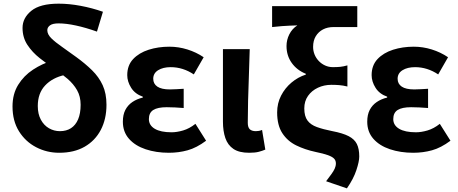

<svg xmlns="http://www.w3.org/2000/svg" viewBox="-20 -832 2537 1063"><path d="M307.8 13.8Q239 13.8 180 -17Q121 -47.7 85.1 -105.1Q49.3 -162.5 49.3 -242.7Q49.3 -311.6 80.6 -362.3Q111.9 -413 162.9 -446.4Q213.8 -479.8 271.5 -496.9L338.6 -417Q269.9 -401.8 229.6 -358.6Q189.2 -315.4 189.2 -244.9Q189.2 -200.9 206.1 -169.5Q223 -138.1 251.1 -121.9Q279.3 -105.8 311.7 -105.8Q347.4 -105.8 373 -122.3Q398.6 -138.8 412.5 -171.4Q426.4 -203.9 426.4 -252.2Q426.4 -298.1 406.6 -332.8Q386.9 -367.4 353.9 -395.7Q320.9 -423.9 281.2 -450.2Q240.5 -478.2 199.5 -510.4Q158.6 -542.7 131.7 -583.6Q104.8 -624.6 104.8 -677.5Q104.8 -732.4 153.2 -772Q201.7 -811.7 304.7 -811.7Q362.8 -811.7 426 -799.8Q489.2 -788 549.9 -766.9L516.8 -657Q454.9 -679 400.8 -690.7Q346.7 -702.5 304.3 -702.5Q271.1 -702.5 256.5 -691.4Q241.9 -680.4 241.9 -664.7Q241.9 -641.9 264.4 -619.8Q286.9 -597.8 323.2 -572.7Q359.5 -547.6 402.2 -516.1Q451.7 -480.2 489.5 -443.1Q527.4 -406 548.5 -360.3Q569.5 -314.6 569.5 -252Q569.5 -173.1 538.2 -113.1Q506.8 -53.1 448.6 -19.7Q390.3 13.8 307.8 13.8Z M914.9 13.8Q844.1 13.8 786 -5.7Q727.9 -25.2 694 -63.7Q660.2 -102.2 660.2 -158.2Q660.2 -196.6 673.9 -223.3Q687.7 -250 712.7 -267Q737.6 -284 770.5 -291.8V-296.8Q727.9 -311.5 706.2 -345.9Q684.5 -380.4 684.5 -415.9Q684.5 -470.3 717.2 -505Q749.9 -539.6 803 -556.6Q856.1 -573.5 917.8 -573.5Q968.1 -573.5 1017.4 -558.2Q1066.6 -542.9 1107.6 -515.1L1053 -420Q1023.6 -439.8 991.4 -450Q959.1 -460.2 925.1 -460.2Q882.7 -460.2 855.5 -443.3Q828.4 -426.4 828.4 -396Q828.4 -367.9 851.2 -352.4Q874.1 -336.9 920.6 -336.9Q938 -336.9 957.9 -338.2Q977.8 -339.5 997 -340.5V-234Q972.4 -236 948.8 -237.2Q925.2 -238.4 903.1 -238.4Q852.8 -238.4 828.5 -223Q804.3 -207.6 804.3 -172.6Q804.3 -138.3 837 -118.9Q869.7 -99.6 929.8 -99.6Q959.3 -99.6 994 -109.8Q1028.6 -120 1062 -146.4L1121 -52.9Q1068.2 -13.5 1018.7 0.1Q969.2 13.8 914.9 13.8Z M1359.5 13.8Q1303.8 13.8 1272.4 -7.5Q1241 -28.7 1227.6 -67.7Q1214.3 -106.6 1214.3 -158.8V-559.8H1362.6Q1361 -491.7 1358.1 -417.3Q1355.1 -342.9 1353.5 -274Q1351.8 -205.1 1351.8 -152.6Q1351.8 -126.6 1363.1 -116.2Q1374.5 -105.8 1396.8 -105.8Q1404 -105.8 1413.3 -107.3Q1422.5 -108.8 1430.9 -112.6L1448.9 -3.8Q1432.5 3.3 1412.4 8.5Q1392.2 13.8 1359.5 13.8Z M1900.6 210.9 1785.4 171.4Q1802.7 148.5 1814.7 132.1Q1826.7 115.8 1833.1 101.6Q1839.6 87.4 1839.6 72.4Q1839.6 56.8 1829.7 46.3Q1819.9 35.9 1795.6 27Q1771.3 18.2 1726.4 9Q1667.9 -3.6 1619.7 -27.2Q1571.6 -50.9 1543 -94.8Q1514.4 -138.7 1514.4 -209.7Q1514.4 -260.4 1536.2 -302.6Q1558 -344.9 1594.1 -375.1Q1630.2 -405.3 1673 -418.9V-423.6Q1624 -443.3 1595.2 -483.6Q1566.3 -524 1566.3 -577Q1566.3 -611.1 1581.7 -641.8Q1597.1 -672.6 1626.2 -691.5Q1602.7 -690.7 1582.9 -689.9Q1563.1 -689.1 1540.8 -687.4Q1518.4 -685.8 1486.5 -682.2V-797.9H1958.1V-682.2H1825.9Q1793.7 -682.2 1768.5 -669.2Q1743.3 -656.1 1728.4 -631.7Q1713.5 -607.2 1713.5 -572.4Q1713.5 -550.2 1721.7 -530Q1729.9 -509.9 1744.9 -494.3Q1759.8 -478.6 1780 -469.4Q1800.1 -460.3 1823 -460.3Q1846.9 -460.3 1863.6 -462Q1880.3 -463.6 1903.4 -470V-353Q1879.1 -359.1 1858.1 -360.7Q1837.1 -362.4 1814.8 -362.4Q1774.2 -362.4 1740 -346.3Q1705.8 -330.2 1685.3 -301.1Q1664.7 -272 1664.7 -231.7Q1664.7 -188.8 1682.2 -165Q1699.7 -141.1 1734.4 -128.6Q1769.2 -116 1819 -106.2Q1878.1 -94.9 1910.4 -78.1Q1942.8 -61.2 1955.9 -34.5Q1969 -7.8 1969 34.3Q1969 61.8 1953 110.1Q1937.1 158.4 1900.6 210.9Z M2267.9 13.8Q2197.1 13.8 2139 -5.7Q2080.9 -25.2 2047 -63.7Q2013.2 -102.2 2013.2 -158.2Q2013.2 -196.6 2026.9 -223.3Q2040.7 -250 2065.7 -267Q2090.6 -284 2123.5 -291.8V-296.8Q2080.9 -311.5 2059.2 -345.9Q2037.5 -380.4 2037.5 -415.9Q2037.5 -470.3 2070.2 -505Q2102.9 -539.6 2156 -556.6Q2209.1 -573.5 2270.8 -573.5Q2321.1 -573.5 2370.4 -558.2Q2419.6 -542.9 2460.6 -515.1L2406 -420Q2376.6 -439.8 2344.4 -450Q2312.1 -460.2 2278.1 -460.2Q2235.7 -460.2 2208.5 -443.3Q2181.4 -426.4 2181.4 -396Q2181.4 -367.9 2204.2 -352.4Q2227.1 -336.9 2273.6 -336.9Q2291 -336.9 2310.9 -338.2Q2330.8 -339.5 2350 -340.5V-234Q2325.4 -236 2301.8 -237.2Q2278.2 -238.4 2256.1 -238.4Q2205.8 -238.4 2181.5 -223Q2157.3 -207.6 2157.3 -172.6Q2157.3 -138.3 2190 -118.9Q2222.7 -99.6 2282.8 -99.6Q2312.3 -99.6 2347 -109.8Q2381.6 -120 2415 -146.4L2474 -52.9Q2421.2 -13.5 2371.7 0.1Q2322.2 13.8 2267.9 13.8Z"/></svg>

Font: Noto Sans TC
Style: Regular
Weight: 100
Designer: Ryoko NISHIZUKA 西塚涼子 (kana, bopomofo & ideographs); Paul D. Hunt (Latin, Greek & Cyrillic); Sandoll Communications 산돌커뮤니
Foundry: Adobe
Version: Version 2.004;hotconv 1.0.118;makeotfexe 2.5.65603